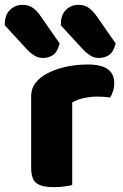

<svg xmlns="http://www.w3.org/2000/svg" viewBox="-77 -767 508 795"><path d="M222 -1Q211 2 190.5 5Q170 8 146 8Q96 8 74 -8.5Q52 -25 52 -72V-369Q52 -398 67 -419.5Q82 -441 108 -457Q143 -478 189.5 -489Q236 -500 287 -500Q396 -500 396 -423Q396 -405 391 -389.5Q386 -374 379 -363Q360 -367 324 -367Q298 -367 270.5 -361Q243 -355 222 -343ZM-57 -662V-668Q-57 -706 -35 -726.5Q-13 -747 16 -747Q41 -747 59 -734.5Q77 -722 92 -699L170 -587Q161 -552 143 -539.5Q125 -527 101 -527Q81 -527 64.5 -537.5Q48 -548 34 -563ZM175 -662V-667Q175 -706 196.5 -726.5Q218 -747 247 -747Q273 -747 290.5 -734.5Q308 -722 324 -699L402 -587Q393 -552 375 -539.5Q357 -527 332 -527Q312 -527 296 -537.5Q280 -548 266 -563Z"/></svg>

Font: Baloo 2 ExtraBold
Style: Regular
Weight: 800
Designer: Sarang Kulkarni and Ek Type
Foundry: Ek Type
Version: Version 1.640;hotconv 1.0.111;makeotfexe 2.5.65597; ttfautoh